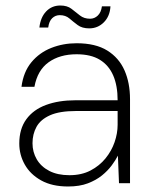

<svg xmlns="http://www.w3.org/2000/svg" viewBox="-20 -665 550 697"><path d="M227 12Q169 12 129.5 -10Q90 -32 70 -67.5Q50 -103 50 -144Q50 -197 75.5 -232Q101 -267 147 -284Q193 -301 254 -301H407Q407 -354 391 -391Q375 -428 342.5 -448Q310 -468 258 -468Q197 -468 156.5 -439Q116 -410 105 -350H58Q65 -404 94 -439Q123 -474 166 -491Q209 -508 258 -508Q327 -508 369.5 -481.5Q412 -455 432 -409.5Q452 -364 452 -305V0H412L408 -100Q400 -84 385.5 -64.5Q371 -45 350 -28Q329 -11 299 0.5Q269 12 227 12ZM232 -29Q276 -29 308.5 -46Q341 -63 363 -90Q385 -117 396 -149Q407 -181 407 -212V-262H256Q196 -262 161.5 -246.5Q127 -231 112.5 -204.5Q98 -178 98 -145Q98 -113 113.5 -86.5Q129 -60 159 -44.5Q189 -29 232 -29ZM304 -562Q278 -562 262 -574Q246 -586 232 -598Q218 -610 197 -610Q181 -610 169.5 -599Q158 -588 155 -565H123Q127 -602 147.5 -623.5Q168 -645 199 -645Q224 -645 239.5 -633Q255 -621 270 -609Q285 -597 307 -597Q323 -597 335 -608.5Q347 -620 350 -642H381Q379 -606 357 -584Q335 -562 304 -562Z"/></svg>

Font: DM Sans 24pt ExtraLight
Style: Regular
Weight: 250
Designer: Colophon Foundry, Jonny Pinhorn
Foundry: Colophon Foundry
Version: Version 4.004;gftools[0.9.30]